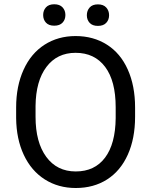

<svg xmlns="http://www.w3.org/2000/svg" viewBox="-20 -894 728 923"><path d="M629.4 -332.5Q629.4 -228 594.2 -150.1Q559.1 -72.3 494.6 -31.2Q430.2 9.8 344.2 9.8Q260.3 9.8 195.3 -31.5Q130.4 -72.8 94.5 -149.2Q58.6 -225.6 57.6 -326.2V-377.4Q57.6 -480 93.3 -558.6Q128.9 -637.2 194.1 -679Q259.3 -720.7 343.3 -720.7Q428.7 -720.7 493.9 -679.4Q559.1 -638.2 594.2 -559.8Q629.4 -481.4 629.4 -377.4ZM536.1 -378.4Q536.1 -504.9 485.4 -572.5Q434.6 -640.1 343.3 -640.1Q254.4 -640.1 203.4 -572.5Q152.3 -504.9 150.9 -384.8V-332.5Q150.9 -210 202.4 -139.9Q253.9 -69.8 344.2 -69.8Q435.1 -69.8 484.9 -136Q534.7 -202.1 536.1 -325.7ZM187.5 -821.8Q187.5 -843.8 200.9 -858.6Q214.4 -873.5 240.7 -873.5Q267.1 -873.5 280.8 -858.6Q294.4 -843.8 294.4 -821.8Q294.4 -799.8 280.8 -785.2Q267.1 -770.5 240.7 -770.5Q214.4 -770.5 200.9 -785.2Q187.5 -799.8 187.5 -821.8ZM397.5 -820.8Q397.5 -842.8 410.9 -857.9Q424.3 -873 450.7 -873Q477.1 -873 490.7 -857.9Q504.4 -842.8 504.4 -820.8Q504.4 -798.8 490.7 -784.2Q477.1 -769.5 450.7 -769.5Q424.3 -769.5 410.9 -784.2Q397.5 -798.8 397.5 -820.8Z"/></svg>

Font: Roboto
Style: Regular
Weight: 400
Designer: Google
Version: Version 2.001047; 2015